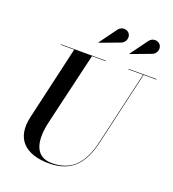

<svg xmlns="http://www.w3.org/2000/svg" viewBox="-173 -1120 1140 1266"><g transform="rotate(20 396.5 -487.0)"><path d="M707.5 -896C739 -906 751.5 -944 736 -968.5C722.5 -990.5 681 -1000.5 656 -967L568 -846.5L570 -844.5ZM490 -896C521.5 -906 534 -944 518.5 -968.5C505 -990.5 463.5 -1000.5 438.5 -967L350.5 -846.5L352.5 -844.5ZM122.5 -750V-746.5H216.5L97.5 -230C59.5 -66 152 15 315 15C473 15 548.5 -73 584.5 -230L703.5 -746.5H793V-750H597V-746.5H700L581 -230C546 -77.5 473.5 7 333.5 7C204.5 7 193 -115 222.5 -240L341.5 -746.5H437.5V-750Z"/></g></svg>

Font: Bodoni* 48pt Medium
Style: Italic
Weight: 500
Italic angle: -13°
Version: Version 2.3